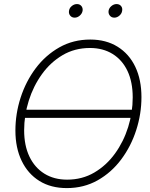

<svg xmlns="http://www.w3.org/2000/svg" viewBox="-20 -937 757 967"><path d="M649.9 -384.3 644 -343.3H95.2L101.1 -384.3ZM316.4 10.3Q236.3 10.3 178.5 -25.6Q120.6 -61.5 89.1 -127Q57.6 -192.4 57.6 -279.3Q57.6 -364.3 84 -445.8Q110.4 -527.3 159.9 -593.3Q209.5 -659.2 279.1 -698.5Q348.6 -737.8 434.6 -737.8Q514.2 -737.8 572.3 -701.7Q630.4 -665.5 661.4 -600.6Q692.4 -535.6 692.4 -447.8Q692.4 -363.3 666 -281.5Q639.6 -199.7 590.3 -133.8Q541 -67.9 471.7 -28.8Q402.3 10.3 316.4 10.3ZM317.9 -32.2Q394 -32.2 455.1 -68.1Q516.1 -104 559.3 -163.8Q602.5 -223.6 625.5 -297.1Q648.4 -370.6 648.4 -446.3Q648.4 -523.9 622.1 -579.6Q595.7 -635.3 547.1 -665.3Q498.5 -695.3 433.1 -695.3Q356.4 -695.3 295.4 -659.4Q234.4 -623.5 191.2 -563.5Q147.9 -503.4 124.8 -429.7Q101.6 -356 101.6 -280.8Q101.6 -204.1 128.2 -148.4Q154.8 -92.8 203.4 -62.5Q252 -32.2 317.9 -32.2ZM555.7 -848.1Q541.5 -848.1 533.2 -858.4Q524.9 -868.7 526.9 -882.8Q529.3 -897 541.3 -906.7Q553.2 -916.5 566.9 -916.5Q581.5 -916.5 589.6 -906.7Q597.7 -897 595.2 -882.8Q593.3 -868.7 581.5 -858.4Q569.8 -848.1 555.7 -848.1ZM356 -848.1Q341.8 -848.1 333.5 -858.4Q325.2 -868.7 327.6 -882.8Q329.6 -897 341.6 -906.7Q353.5 -916.5 367.7 -916.5Q381.8 -916.5 389.9 -906.7Q397.9 -897 396 -882.8Q393.6 -868.7 381.8 -858.4Q370.1 -848.1 356 -848.1Z"/></svg>

Font: Inter 28pt ExtraLight
Style: Italic
Weight: 250
Italic angle: -9.3988°
Designer: Rasmus Andersson
Foundry: rsms
Version: Version 4.001;git-66647c0bb